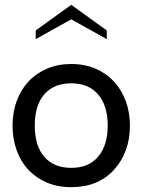

<svg xmlns="http://www.w3.org/2000/svg" viewBox="-20 -765 590 795"><path d="M452 -62Q387 10 275 10Q218 10 173 -9.5Q128 -29 96.5 -63Q65 -97 48.5 -144Q32 -191 32 -245Q32 -300 49 -346.5Q66 -393 97.5 -427Q129 -461 174 -480.5Q219 -500 275 -500Q331 -500 376 -480.5Q421 -461 452.5 -426.5Q484 -392 501 -345.5Q518 -299 518 -245Q518 -135 452 -62ZM386 -374Q347 -420 275 -420Q203 -420 163.5 -374.5Q124 -329 124 -245Q124 -161 163.5 -115.5Q203 -70 275 -70Q348 -70 387 -117Q426 -164 426 -245Q426 -328 386 -374ZM422 -603 275 -685 128 -603V-639L275 -745L422 -639Z"/></svg>

Font: Cabin
Style: Regular
Weight: 400
Designer: Pablo Impallari
Foundry: Pablo Impallari
Version: Version 1.007